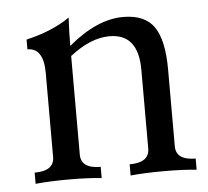

<svg xmlns="http://www.w3.org/2000/svg" viewBox="-42 -540 633 584"><g transform="rotate(-5 274.5 -247.5)"><path d="M535.6 0Q495.1 -4.4 436 -4.4Q377 -4.4 334 0V-34.2Q394 -34.2 394.5 -76.7V-317.9Q394.5 -427.7 306.6 -427.7Q249 -427.7 185.5 -377.9V-76.7Q185.5 -34.2 245.6 -34.2V0Q205.1 -4.4 146 -4.4Q86.9 -4.4 43.9 0V-34.2Q104 -34.2 104 -76.7V-334.5Q103.5 -409.7 54.7 -409.7V-439.5Q134.8 -458 188 -495.1Q185.5 -448.7 185.5 -408.7Q272.9 -482.4 353 -482.4Q419.4 -482.4 447.5 -441.7Q475.6 -400.9 475.6 -311.5V-76.7Q475.6 -34.2 535.6 -34.2Z"/></g></svg>

Font: Kelvinch
Style: Regular
Weight: 400
Designer: Paul James MIller
Foundry: High-Logic / Made with FontCreator
Version: Version 3.30 September 23, 2016